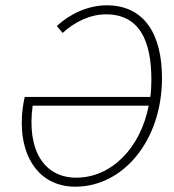

<svg xmlns="http://www.w3.org/2000/svg" viewBox="-20 -691 655 723"><path d="M264 12C444 12 590 -162 590 -397C590 -560 525 -671 382 -671C310 -671 241 -637 194 -593L216 -567C259 -607 318 -637 379 -637C505 -637 550 -538 550 -391C550 -369 549 -347 546 -326H73C66 -293 62 -266 62 -227C62 -90 134 12 264 12ZM267 -22C147 -22 80 -124 103 -293H540C509 -134 400 -22 267 -22Z"/></svg>

Font: Source Sans Pro Light
Style: Italic
Weight: 300
Italic angle: -11°
Designer: Paul D. Hunt
Foundry: Adobe Systems Incorporated
Version: Version 3.006;hotconv 1.0.111;makeotfexe 2.5.65597